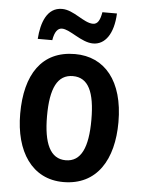

<svg xmlns="http://www.w3.org/2000/svg" viewBox="-54 -789 623 841"><g transform="rotate(5 258.0 -368.0)"><path d="M90 -605H154C160 -643 174 -659 192 -659C228 -659 281 -606 333 -606C385 -606 422 -655 426 -746H362C356 -711 346 -692 325 -692C284 -692 237 -745 185 -745C119 -745 95 -677 90 -605ZM474 -272C474 -454 389 -553 259 -553C113 -553 42 -445 42 -272C42 -106 118 10 256 10C404 10 474 -108 474 -272ZM160 -272C160 -394 190 -456 258 -456C326 -456 355 -394 355 -272C355 -151 326 -86 258 -86C190 -86 160 -152 160 -272Z"/></g></svg>

Font: Noto Sans Khmer Condensed SemiBold
Style: Regular
Weight: 600
Width: 3
Designer: Danh Hong and the Monotype Design Team
Foundry: Monotype Imaging Inc.
Version: Version 2.004